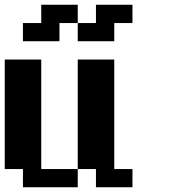

<svg xmlns="http://www.w3.org/2000/svg" viewBox="-20 -789 732 809"><path d="M76.7 0V-76.7H0V-538.1H153.8V-76.7H307.6V0ZM384.3 0V-76.7H307.6V-538.1H461.4V-76.7H538.1V0ZM76.7 -615.2V-691.9H153.8V-769H307.6V-691.9H230.5V-615.2ZM307.6 -615.2V-691.9H384.3V-769H538.1V-691.9H461.4V-615.2Z"/></svg>

Font: Good Old DOS
Style: Regular
Weight: 400
Designer: Vasily Draigo
Foundry: Vasily Draigo
Version: 1.0